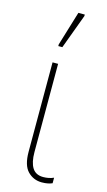

<svg xmlns="http://www.w3.org/2000/svg" viewBox="-122 -817 486 870"><g transform="rotate(15 121.0 -382.5)"><path d="M170 10Q131 10 104 -17.5Q77 -45 77 -109V-528H103V-114Q103 -66 119 -40.5Q135 -15 170 -15Q183 -15 195.5 -17.5Q208 -20 219 -25V1Q210 5 198 7.5Q186 10 170 10ZM83 -606V-614L132 -775H162V-768L102 -606Z"/></g></svg>

Font: Noto Sans SemiCondensed Thin
Style: Regular
Weight: 100
Width: 4
Designer: Monotype Design Team
Foundry: Monotype Imaging Inc.
Version: Version 2.013; ttfautohint (v1.8.4.7-5d5b)